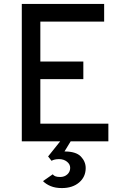

<svg xmlns="http://www.w3.org/2000/svg" viewBox="-20 -720 656 978"><path d="M91 0V-700H510.5V-610H185.5V-406.5H404.5V-317H185.5V-90H532V0ZM295 238Q262 238 238 228Q214 218 199 202.5L248.5 168Q254.5 175.5 263.5 178.5Q272.5 181.5 286.5 181.5Q308.5 181.5 323 168.2Q337.5 155 337.5 135Q337.5 116.5 321 103.5Q304.5 90.5 281 90.5Q257.5 90.5 242.5 99L225 77L294.5 -10H346L308.5 51.5Q367 51.5 391.8 77.2Q416.5 103 416.5 136Q416.5 181 383 209.5Q349.5 238 295 238Z"/></svg>

Font: Overpass Mono Medium
Style: Regular
Weight: 500
Monospace: yes
Designer: Delve Withrington, Dave Bailey
Foundry: Delve Fonts LLC
Version: Version 4.000